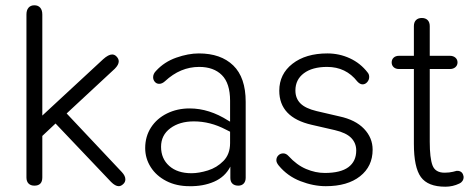

<svg xmlns="http://www.w3.org/2000/svg" viewBox="-20 -696 1789 726"><path d="M80 -25V-641Q80 -658 88 -667Q96 -676 110 -676Q124 -676 132 -667Q140 -658 140 -641V-259L370 -472Q390 -490 404 -490Q413 -490 420 -483Q429 -474 429 -464Q429 -451 414 -436L232 -267L441 -45Q454 -31 454 -18Q454 -8 447 -1Q438 8 429 8Q416 8 400 -8L190 -229L140 -182V-25Q140 6 110 6Q96 6 88 -2Q80 -10 80 -25Z M529 -136Q529 -180 551 -214Q573 -248 611.5 -267Q650 -286 697 -286Q771 -286 843 -240L850 -236V-315Q850 -381 819 -412Q788 -443 733 -443Q662 -443 604 -389Q593 -379 582 -379Q572 -379 565.5 -386.5Q559 -394 559 -404Q559 -417 570 -428Q601 -462 646.5 -478Q692 -494 732 -494Q815 -494 862 -448.5Q909 -403 909 -311V-24Q909 -10 901.5 -2Q894 6 881 6Q867 6 859 -1.5Q851 -9 851 -23V-66Q831 -27 789.5 -9Q748 9 696 8Q647 8 609 -11.5Q571 -31 550 -64Q529 -97 529 -136ZM704 -41Q732 -41 766 -51.5Q800 -62 825 -87.5Q850 -113 850 -155V-198L834 -206Q775 -237 713 -237Q659 -237 624 -211Q589 -185 589 -141Q589 -96 620 -68.5Q651 -41 704 -41Z M1034 -70Q1025 -81 1025 -90Q1025 -101 1032.5 -108.5Q1040 -116 1051 -116Q1062 -116 1071 -106Q1102 -72 1137.5 -57Q1173 -42 1208 -42Q1268 -42 1297.5 -64Q1327 -86 1327 -127Q1327 -155 1308 -174.5Q1289 -194 1246 -204L1159 -224Q1036 -252 1036 -353Q1036 -416 1086 -455Q1136 -494 1218 -494Q1263 -494 1303 -475.5Q1343 -457 1370 -422Q1376 -415 1376 -405Q1376 -394 1368.5 -385.5Q1361 -377 1351 -377Q1341 -377 1331 -388Q1288 -443 1217 -443Q1161 -443 1129 -419Q1097 -395 1097 -354Q1097 -324 1116 -305Q1135 -286 1177 -276L1263 -256Q1324 -243 1356.5 -209Q1389 -175 1389 -130Q1389 -67 1341.5 -29.5Q1294 8 1212 8Q1165 8 1116 -11Q1067 -30 1034 -70Z M1545 -152V-435H1489Q1476 -435 1468.5 -442Q1461 -449 1461 -460Q1461 -471 1468.5 -478Q1476 -485 1489 -485H1545V-597Q1545 -612 1553 -620Q1561 -628 1575 -628Q1589 -628 1597 -620Q1605 -612 1605 -597V-485H1681Q1694 -485 1702 -478Q1710 -471 1710 -460Q1710 -449 1702 -442Q1694 -435 1681 -435H1605V-160Q1605 -98 1615.5 -70.5Q1626 -43 1661 -43Q1679 -43 1693 -46.5Q1707 -50 1706 -50H1710Q1718 -50 1724 -45.5Q1730 -41 1732 -32Q1733 -30 1733 -26Q1733 -18 1728.5 -11.5Q1724 -5 1717 -2Q1692 10 1664 10Q1598 10 1571.5 -26.5Q1545 -63 1545 -152Z"/></svg>

Font: SN Pro Light
Style: Regular
Weight: 300
Designer: Tobias Whetton
Foundry: Supernotes
Version: Version 1.002